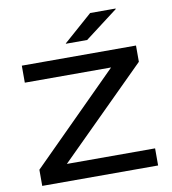

<svg xmlns="http://www.w3.org/2000/svg" viewBox="-91 -927 903 1006"><g transform="rotate(-10 360.0 -424.0)"><path d="M668.5 -91V0H52V-86L515 -548.5H56V-639H663.5V-552.5L199 -91ZM456.5 -848.5H592V-845.5L416.5 -712H303.5V-714Z"/></g></svg>

Font: Anek Latin Expanded Medium
Style: Regular
Weight: 500
Width: 7
Designer: Yesha Goshar
Foundry: Ek Type
Version: Version 1.003